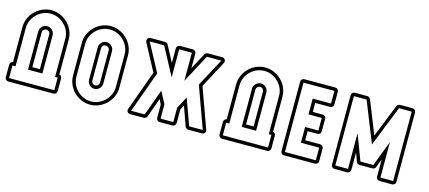

<svg xmlns="http://www.w3.org/2000/svg" viewBox="-55 -1194 3785 1693"><g transform="rotate(15 1838.0 -347.5)"><path d="M490 -31Q490 -18 481 -9Q472 0 459 0H46Q34 0 25 -9Q16 -18 16 -31V-146Q16 -157 23.5 -166Q31 -175 43 -177V-495Q43 -538 60 -576.5Q77 -615 105.5 -643.5Q134 -672 172.5 -689Q211 -706 254 -706Q297 -706 335.5 -689Q374 -672 403 -643.5Q432 -615 449 -576.5Q466 -538 466 -495V-176Q477 -174 483.5 -165.5Q490 -157 490 -146ZM288 -495Q288 -509 278 -519Q268 -529 254 -529Q240 -529 229.5 -519Q219 -509 219 -495V-177H288ZM319 -146H188V-495Q188 -522 208 -541Q228 -560 254 -560Q280 -560 299.5 -540.5Q319 -521 319 -495ZM459 -146H435V-495Q435 -532 420.5 -564.5Q406 -597 381 -621.5Q356 -646 323.5 -660.5Q291 -675 254 -675Q217 -675 184.5 -660.5Q152 -646 127.5 -621.5Q103 -597 88.5 -564.5Q74 -532 74 -495V-146H46V-31H459Z M795 -706Q838 -706 876.5 -689Q915 -672 944 -643.5Q973 -615 990 -576.5Q1007 -538 1007 -495V-200Q1007 -157 990 -118.5Q973 -80 944 -51.5Q915 -23 876.5 -6Q838 11 795 11Q752 11 713.5 -6Q675 -23 646.5 -51.5Q618 -80 601.5 -118.5Q585 -157 585 -200V-495Q585 -538 601.5 -576.5Q618 -615 646.5 -643.5Q675 -672 713.5 -689Q752 -706 795 -706ZM831 -495Q831 -509 820.5 -519Q810 -529 795 -529Q781 -529 771 -519Q761 -509 761 -495V-200Q761 -186 771 -175.5Q781 -165 795 -165Q810 -165 820.5 -175.5Q831 -186 831 -200ZM861 -200Q861 -173 841.5 -153.5Q822 -134 795 -134Q768 -134 749.5 -154Q731 -174 731 -200V-495Q731 -521 750 -540.5Q769 -560 795 -560Q822 -560 841.5 -541Q861 -522 861 -495ZM795 -675Q758 -675 725.5 -660.5Q693 -646 668.5 -621.5Q644 -597 630 -564.5Q616 -532 616 -495V-200Q616 -163 630 -130Q644 -97 668.5 -72.5Q693 -48 725.5 -33.5Q758 -19 795 -19Q832 -19 865 -33.5Q898 -48 922.5 -72.5Q947 -97 961.5 -130Q976 -163 976 -200V-495Q976 -532 961.5 -564.5Q947 -597 922.5 -621.5Q898 -646 865 -660.5Q832 -675 795 -675Z M1429 0Q1416 0 1407 -9Q1398 -18 1398 -31V-153Q1392 -164 1390.5 -167Q1389 -170 1388 -172Q1387 -174 1385 -178.5Q1383 -183 1376 -196L1313 -20Q1310 -12 1301 -6Q1292 0 1284 0H1160Q1143 0 1134 -12.5Q1125 -25 1131 -41L1263 -406L1133 -649Q1125 -666 1133.5 -680.5Q1142 -695 1160 -695H1292Q1299 -695 1307.5 -690Q1316 -685 1319 -679L1398 -531V-664Q1398 -677 1407 -686Q1416 -695 1429 -695H1545Q1558 -695 1567 -686Q1576 -677 1576 -664V-531L1655 -679Q1658 -685 1666.5 -690Q1675 -695 1682 -695H1814Q1832 -695 1840.5 -680.5Q1849 -666 1841 -649L1711 -406L1843 -41Q1849 -25 1840 -12.5Q1831 0 1814 0H1690Q1682 0 1673 -6Q1664 -12 1661 -20L1598 -196Q1592 -185 1587 -175Q1582 -165 1576 -154V-31Q1576 -18 1567 -9Q1558 0 1545 0ZM1545 -31V-162L1603 -271L1690 -31H1814L1677 -409L1814 -664H1682L1545 -408V-664H1429V-408L1292 -664H1160L1297 -409L1160 -31H1284L1371 -271L1429 -162V-31Z M2441 -31Q2441 -18 2432 -9Q2423 0 2410 0H1997Q1985 0 1976 -9Q1967 -18 1967 -31V-146Q1967 -157 1974.5 -166Q1982 -175 1994 -177V-495Q1994 -538 2011 -576.5Q2028 -615 2056.5 -643.5Q2085 -672 2123.5 -689Q2162 -706 2205 -706Q2248 -706 2286.5 -689Q2325 -672 2354 -643.5Q2383 -615 2400 -576.5Q2417 -538 2417 -495V-176Q2428 -174 2434.5 -165.5Q2441 -157 2441 -146ZM2239 -495Q2239 -509 2229 -519Q2219 -529 2205 -529Q2191 -529 2180.5 -519Q2170 -509 2170 -495V-177H2239ZM2270 -146H2139V-495Q2139 -522 2159 -541Q2179 -560 2205 -560Q2231 -560 2250.5 -540.5Q2270 -521 2270 -495ZM2410 -146H2386V-495Q2386 -532 2371.5 -564.5Q2357 -597 2332 -621.5Q2307 -646 2274.5 -660.5Q2242 -675 2205 -675Q2168 -675 2135.5 -660.5Q2103 -646 2078.5 -621.5Q2054 -597 2039.5 -564.5Q2025 -532 2025 -495V-146H1997V-31H2410Z M2564 0Q2551 0 2542 -9Q2533 -18 2533 -31V-664Q2533 -677 2542 -686Q2551 -695 2564 -695H2846Q2859 -695 2868 -686Q2877 -677 2877 -664V-549Q2877 -536 2868 -527Q2859 -518 2846 -518H2710V-436H2800Q2813 -436 2822 -427Q2831 -418 2831 -405V-290Q2831 -278 2822 -269Q2813 -260 2800 -260H2710V-177H2846Q2859 -177 2868 -168Q2877 -159 2877 -146V-31Q2877 -18 2868 -9Q2859 0 2846 0ZM2846 -31V-146H2679V-290H2800V-405H2679V-549H2846V-664H2564V-31Z M3376 -111Q3374 -103 3365 -97Q3356 -91 3347 -91H3229Q3220 -91 3211 -97Q3202 -103 3200 -111L3171 -189V-31Q3171 -18 3162 -9Q3153 0 3140 0H3024Q3012 0 3003 -9Q2994 -18 2994 -31V-664Q2994 -677 3003 -686Q3012 -695 3024 -695H3140Q3148 -695 3156.5 -689Q3165 -683 3168 -675L3288 -375L3408 -675Q3411 -683 3419.5 -689Q3428 -695 3436 -695H3552Q3564 -695 3573 -686Q3582 -677 3582 -664V-31Q3582 -18 3573 -9Q3564 0 3552 0H3436Q3423 0 3414 -9Q3405 -18 3405 -31V-189ZM3436 -356V-31H3552V-664H3436L3288 -294L3140 -664H3024V-31H3140V-356L3229 -122H3347Z"/></g></svg>

Font: Lichte PostBus
Style: Regular
Weight: 400
Designer: Peter Wiegel
Version: Version 1.001